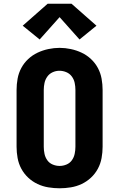

<svg xmlns="http://www.w3.org/2000/svg" viewBox="-20 -1003 640 1031"><path d="M300 8Q270 8 239.5 3Q209 -2 181.5 -15Q154 -28 131.5 -49Q109 -70 94.5 -97Q80 -124 74.5 -154.5Q69 -185 69 -215V-520Q69 -550 74.5 -580.5Q80 -611 94.5 -638Q109 -665 131.5 -686Q154 -707 181.5 -720Q209 -733 239.5 -739.5Q270 -746 300 -746Q330 -746 360.5 -739.5Q391 -733 418.5 -720Q446 -707 468.5 -686Q491 -665 505.5 -638Q520 -611 525.5 -580.5Q531 -550 531 -520V-215Q531 -185 525.5 -154.5Q520 -124 505.5 -97Q491 -70 468.5 -49Q446 -28 418.5 -15Q391 -2 360.5 3Q330 8 300 8ZM300 -112Q319 -112 337 -119.5Q355 -127 366 -142.5Q377 -158 381 -177Q385 -196 385 -215V-520Q385 -539 381 -558Q377 -577 365.5 -592.5Q354 -608 336 -615.5Q318 -623 299 -623Q280 -623 262.5 -615Q245 -607 234 -591.5Q223 -576 219 -557.5Q215 -539 215 -520V-215Q215 -196 219 -177Q223 -158 234 -142.5Q245 -127 263 -119.5Q281 -112 300 -112ZM193 -791 102 -865 236 -983H364L498 -865L407 -791L300 -911Z"/></svg>

Font: Iosevka Custom Heavy Extended
Style: Regular
Weight: 900
Width: 7
Monospace: yes
Designer: Belleve Invis
Foundry: Belleve Invis
Version: Version 11.2.4; ttfautohint (v1.8.4)